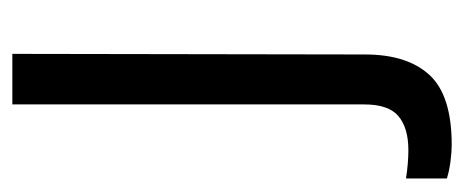

<svg xmlns="http://www.w3.org/2000/svg" viewBox="-246 -294 770 319"><g transform="rotate(-90 139.5 -135.0)"><path d="M58 230Q46 230 30.5 228Q15 226 2 222V154Q14 156 26.5 157Q39 158 49 158Q86 158 105.5 141.5Q125 125 125 85V-500H209L208 86Q208 156 174 193Q140 230 58 230Z"/></g></svg>

Font: Inclusive Sans
Style: Regular
Weight: 400
Designer: Olivia King
Foundry: Olivia King
Version: Version 2.004